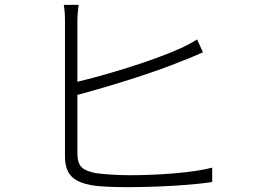

<svg xmlns="http://www.w3.org/2000/svg" viewBox="-20 -779 1040 789"><path d="M298 -389C418 -421 613 -480 732 -530C761 -540 791 -555 814 -564L790 -617C768 -603 742 -589 714 -577C601 -527 416 -471 298 -443V-691C298 -718 301 -739 303 -759H242C246 -739 247 -716 247 -691V-137C247 -59 285 -31 356 -18C397 -11 456 -10 512 -10C620 -10 770 -18 852 -31V-90C768 -68 620 -59 513 -59C461 -59 404 -63 371 -68C321 -79 298 -93 298 -149Z"/></svg>

Font: Noto Sans Japanese Light
Style: Regular
Weight: 300
Designer: Ryoko NISHIZUKA (kana & ideographs); Paul D. Hunt (Latin, Greek & Cyrillic); Wenlong ZHANG (bopomofo); Sandoll Communica
Foundry: Adobe Systems Incorporated
Version: Version 1.000;PS 1;hotconv 1.0.78;makeotf.lib2.5.61930